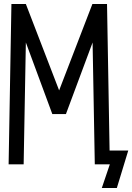

<svg xmlns="http://www.w3.org/2000/svg" viewBox="-20 -820 660 958"><path d="M488 118 528 0H496V-69H620L563 118ZM23 0 37 -800H109L275 -369L441 -800H514L528 0H453L442 -608L309 -251H241L109 -608L98 0Z"/></svg>

Font: Victor Mono
Style: Regular
Weight: 400
Monospace: yes
Designer: Rune Bjørnerås
Version: Version 1.561;gftools[0.9.30]